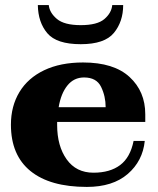

<svg xmlns="http://www.w3.org/2000/svg" viewBox="-20 -726 622 756"><path d="M129 -706H172Q175 -676 204 -651.5Q233 -627 298 -627Q363 -627 391 -651Q419 -675 422 -706H465Q465 -641 428.5 -596.5Q392 -552 298 -552Q203 -552 166.5 -595Q130 -638 129 -706ZM205 -246V-234Q205 -151 242.5 -98.5Q280 -46 348 -46Q413 -46 453 -76Q493 -106 506 -171H550Q542 -92 483 -41Q424 10 322 10Q177 10 100 -52.5Q23 -115 23 -235Q23 -308 56.5 -363.5Q90 -419 154 -449.5Q218 -480 307 -480Q428 -480 490 -423Q552 -366 552 -276V-246ZM211 -304H396Q396 -347 378 -384Q360 -421 311 -421Q271 -421 245.5 -389.5Q220 -358 211 -304Z"/></svg>

Font: Taviraj
Style: Bold
Weight: 700
Designer: Katatrad Team
Foundry: CadsonDemak
Version: Version 1.001